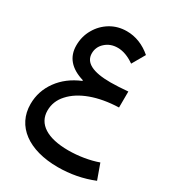

<svg xmlns="http://www.w3.org/2000/svg" viewBox="-220 -734 1073 1186"><g transform="rotate(30 316.5 -140.5)"><path d="M505.9 -542.5C452.6 -588.4 394 -611.3 331.1 -611.3C289.1 -611.3 251 -601.1 216.3 -580.6C181.6 -559.6 154.3 -531.7 134.3 -496.6C113.8 -461.4 103.5 -422.4 103.5 -379.4C103.5 -296.9 150.9 -241.2 246.1 -212.9V-208C181.6 -181.2 131.3 -143.1 94.7 -92.8C58.1 -42.5 39.6 13.7 39.6 75.7C39.6 232.4 170.9 329.6 379.9 329.6C468.8 329.6 553.2 313.5 632.8 281.2L593.8 172.9C533.2 194.8 456.5 207.5 383.8 207.5C234.9 207.5 150.4 153.8 150.4 58.1C150.4 13.7 166 -25.9 197.8 -60.5C260.3 -130.4 376 -174.3 523.9 -178.7L524.4 -293C479.5 -289.1 435.5 -286.6 400.4 -286.6C273.9 -286.6 210.9 -319.3 210.9 -384.8C210.9 -415.5 222.7 -441.9 246.6 -462.9C270 -483.9 298.8 -494.6 333.5 -494.6C371.6 -494.6 411.6 -480 453.1 -450.7Z"/></g></svg>

Font: Estedad SemiBold
Style: Regular
Weight: 600
Designer: Amin Abedi
Version: Version 7.3